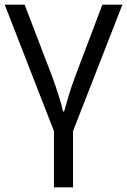

<svg xmlns="http://www.w3.org/2000/svg" viewBox="-20 -555 540 815"><path d="M290 240.2H209V1.5L0 -535.2H84.5L201.7 -229.5Q215.8 -190.4 229.2 -148.4Q242.7 -106.4 247.6 -82H252.4Q258.8 -106.4 271.2 -147.9Q283.7 -189.5 298.8 -229.5L414.6 -535.2H499.5L290 1.5Z"/></svg>

Font: Open Sans
Style: Regular
Weight: 400
Designer: Monotype Design Team
Foundry: Monotype Imaging Inc.
Version: Version 3.000; ttfautohint (v1.8.4)